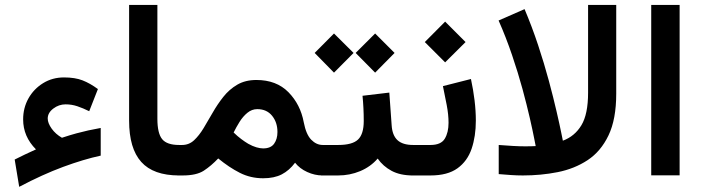

<svg xmlns="http://www.w3.org/2000/svg" viewBox="-20 -700 2801 766"><path d="M170.4 -227.1Q170.4 -209 186 -187Q201.7 -165 227.1 -150.4Q261.2 -161.6 285.6 -168.2Q310.1 -174.8 332.3 -179.7Q354.5 -184.6 381.8 -189.5V-79.1Q314 -64.5 231.9 -34.2Q149.9 -3.9 56.6 45.4L38.6 -63.5Q60.1 -74.7 79.6 -83.7Q99.1 -92.8 123.5 -104Q72.3 -155.3 72.3 -223.6Q72.3 -269.5 93.5 -307.4Q114.7 -345.2 151.9 -368.2Q189 -391.1 235.4 -391.1Q279.3 -391.1 309.3 -379.4Q339.4 -367.7 370.6 -344.7L335.9 -256.3Q311 -268.6 288.6 -276.1Q266.1 -283.7 241.7 -283.7Q214.8 -283.7 192.6 -266.8Q170.4 -250 170.4 -227.1Z M495.1 -680.2H607.9V-226.1Q607.9 -168 627 -144.8Q646 -121.6 694.8 -121.6H707V0H694.8Q591.8 0 543.5 -54Q495.1 -107.9 495.1 -218.8Z M709 0H687.5L688 -121.6H706.5Q733.9 -121.6 754.2 -140.4Q774.4 -159.2 792.2 -188.7Q810.1 -218.3 828.9 -251.2Q847.7 -284.2 871.1 -313.7Q894.5 -343.3 926.5 -362.1Q958.5 -380.9 1002.9 -380.9Q1083 -380.9 1130.9 -332Q1178.7 -283.2 1191.9 -211.9Q1201.2 -163.6 1221.7 -142.6Q1242.2 -121.6 1267.6 -121.6H1280.3V0H1267.1Q1235.8 0 1205.8 -13.7Q1175.8 -27.3 1157.2 -50.8Q1134.3 -20 1104.2 -4.4Q1074.2 11.2 1029.8 11.2Q979.5 11.2 936.8 -10.5Q894 -32.2 850.6 -67.9Q822.3 -38.1 793 -19Q763.7 0 709 0ZM1006.3 -264.6Q984.9 -264.6 967 -250Q949.2 -235.4 935.8 -213.9Q922.4 -192.4 912.1 -171.4Q927.7 -156.2 942.4 -145.3Q957 -134.3 970.2 -126.5Q987.8 -116.7 1002.9 -112.3Q1018.1 -107.9 1029.8 -107.9Q1060.1 -107.9 1073.5 -126.5Q1086.9 -145 1086.9 -173.3Q1086.9 -211.9 1065.4 -238.3Q1043.9 -264.6 1006.3 -264.6Z M1476.6 -566.4 1554.2 -488.8 1476.6 -410.2 1398.9 -488.8ZM1312.5 -566.4 1390.6 -488.8 1312.5 -410.2 1235.4 -488.8ZM1260.7 -121.6H1329.1Q1385.7 -121.6 1408.4 -143.3Q1431.2 -165 1431.2 -217.3Q1431.2 -244.1 1429.9 -269Q1428.7 -293.9 1426.3 -317.9L1533.2 -330.6L1542.5 -200.7Q1544.9 -160.2 1565.7 -140.9Q1586.4 -121.6 1628.4 -121.6H1638.7V0H1627.4Q1576.7 0 1542.5 -18.3Q1508.3 -36.6 1486.8 -67.4Q1458.5 -34.7 1417 -17.3Q1375.5 0 1329.1 0H1260.7Z M1697.3 0H1619.1V-121.6H1697.3Q1739.3 -121.6 1754.4 -146.5Q1769.5 -171.4 1769.5 -210Q1769.5 -242.7 1762.2 -281Q1754.9 -319.3 1747.1 -356.4L1858.9 -384.8Q1868.2 -341.8 1873.3 -299.6Q1878.4 -257.3 1878.4 -218.8Q1878.4 -156.2 1861.6 -106.7Q1844.7 -57.1 1805.2 -28.6Q1765.6 0 1697.3 0ZM1755.9 -613.8 1837.4 -532.2 1755.9 -451.2 1674.8 -532.2Z M2065.9 0Q2042 0 2018.1 -1.7Q1994.1 -3.4 1969.7 -5.4V-121.6Q2000 -119.1 2026.9 -117.7Q2053.7 -116.2 2075.7 -116.2Q2088.4 -116.2 2098.9 -116.5Q2109.4 -116.7 2117.2 -117.2Q2117.2 -117.2 2111.3 -147.2Q2105.5 -177.2 2093.8 -228.8Q2082 -280.3 2064.5 -345Q2046.9 -409.7 2022.9 -480.2Q1999 -550.8 1969.2 -618.2L2072.8 -663.6Q2102.5 -593.3 2127 -519.5Q2151.4 -445.8 2169.7 -377.7Q2188 -309.6 2200.4 -255.6Q2212.9 -201.7 2219.2 -170.2Q2225.6 -138.7 2225.6 -138.7Q2272.9 -156.2 2299.6 -200.4Q2326.2 -244.6 2326.2 -330.1V-680.2H2438.5V-326.2Q2438.5 -224.1 2407.7 -159.9Q2377 -95.7 2324.2 -61Q2271.5 -26.4 2204.8 -13.2Q2138.2 0 2065.9 0Z M2691.4 -680.2V-0.5H2578.1V-680.2Z"/></svg>

Font: Vazirmatn FD NL SemiBold
Style: Regular
Weight: 600
Designer: Saber Rastikerdar
Foundry: Saber Rastikerdar
Version: Version 33.003